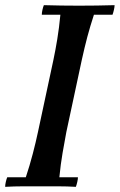

<svg xmlns="http://www.w3.org/2000/svg" viewBox="-24 -722 464 744"><path d="M-4 2Q-4 -6 -1.5 -17Q1 -28 4 -35H76Q91 -80 103 -126Q115 -172 123 -210L183 -490Q191 -528 198 -570.5Q205 -613 210 -665H138Q138 -673 140.5 -684Q143 -695 146 -702Q180 -701 214 -700.5Q248 -700 282 -700Q317 -700 351 -700.5Q385 -701 420 -702Q420 -695 417.5 -684Q415 -673 412 -665H340Q325 -619 314.5 -579.5Q304 -540 293 -490L233 -210Q226 -173 218.5 -129.5Q211 -86 206 -35H278Q278 -28 275.5 -17Q273 -6 270 2Q236 0 202 0Q168 0 133 0Q99 0 65 0Q31 0 -4 2Z"/></svg>

Font: Poltawski Nowy
Style: Italic
Weight: 400
Italic angle: -12°
Designer: Adam Pótawski, Mateusz Machalski, Borys Kosmynka, Ania Wieluska
Foundry: Capitalics.wtf
Version: Version 1.001;gftools[0.9.25]